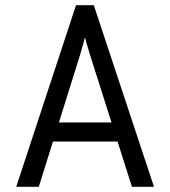

<svg xmlns="http://www.w3.org/2000/svg" viewBox="-20 -720 656 740"><path d="M42.5 0 273 -700H341.5L573.5 0H488.5L326.5 -510Q325 -515.5 321 -528.5Q317 -541.5 313 -555Q309 -568.5 307.5 -576.5Q305.5 -568.5 301.8 -555Q298 -541.5 294.5 -528.8Q291 -516 289 -510L129.5 0ZM159 -174.5 183 -248H432.5L456.5 -174.5Z"/></svg>

Font: Overpass Mono Light
Style: Regular
Weight: 400
Monospace: yes
Version: Version 4.000